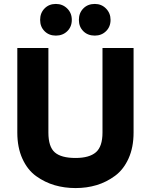

<svg xmlns="http://www.w3.org/2000/svg" viewBox="-20 -944 767 976"><path d="M264 -924Q298 -924 321.5 -901Q345 -878 345 -843Q345 -808 322 -785.5Q299 -763 264 -763Q229 -763 206.5 -785.5Q184 -808 184 -843Q184 -878 206.5 -901Q229 -924 264 -924ZM462 -763Q426 -763 403.5 -785.5Q381 -808 381 -843Q381 -878 403.5 -901Q426 -924 462 -924Q496 -924 519 -900.5Q542 -877 542 -843Q542 -808 519 -785.5Q496 -763 462 -763ZM364 12Q308 12 258 -2.5Q208 -17 164 -48.5Q120 -80 94 -137Q68 -194 68 -270V-700H226V-270Q226 -198 258.5 -169.5Q291 -141 364 -141Q434 -141 467.5 -170Q501 -199 501 -270V-700H659V-270Q659 -195 633.5 -138.5Q608 -82 564.5 -50Q521 -18 471 -3Q421 12 364 12Z"/></svg>

Font: Overpass Heavy
Style: Regular
Weight: 900
Designer: Delve Withrington, Thomas Jockin
Foundry: Delve Fonts
Version: Version 3.000;DELV;Overpass